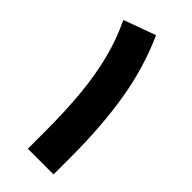

<svg xmlns="http://www.w3.org/2000/svg" viewBox="-221 -718 759 759"><g transform="rotate(45 159.0 -338.0)"><path d="M258.8 0H115.2V-96.2Q115.2 -213.9 106 -307.6Q96.7 -401.4 76.2 -479.5Q55.7 -557.6 22 -627L156.2 -675.8Q211.9 -551.8 235.4 -410.9Q258.8 -270 258.8 -94.7Z"/></g></svg>

Font: Vazirmatn UI FD Black
Style: Regular
Weight: 900
Designer: Saber Rastikerdar
Foundry: Saber Rastikerdar
Version: Version 33.003